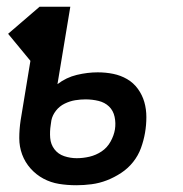

<svg xmlns="http://www.w3.org/2000/svg" viewBox="-20 -540 540 568"><path d="M206 8Q179 8 154.5 4Q130 0 108.5 -11.5Q87 -23 70.5 -41.5Q54 -60 45.5 -83Q37 -106 37 -131.5Q37 -157 41 -184L70 -360L4 -440L97 -520H188L150 -291Q176 -311 207.5 -318.5Q239 -326 269 -326Q293 -326 315 -321.5Q337 -317 356 -306Q375 -295 388 -277Q401 -259 407 -238Q413 -217 413 -193.5Q413 -170 409 -147Q405 -124 397 -102Q389 -80 374 -61Q359 -42 338.5 -28.5Q318 -15 296 -6.5Q274 2 251 5Q228 8 206 8ZM207 -72Q226 -72 245 -76.5Q264 -81 280.5 -92Q297 -103 307 -121Q317 -139 320 -157Q323 -176 319 -194.5Q315 -213 302.5 -225Q290 -237 271.5 -241.5Q253 -246 233 -246Q218 -246 202.5 -243.5Q187 -241 171.5 -233.5Q156 -226 145.5 -212.5Q135 -199 132 -184L130 -170Q127 -151 128.5 -132Q130 -113 141 -98.5Q152 -84 170 -78Q188 -72 207 -72Z"/></svg>

Font: Iosevka Curly Slab Medium
Style: Italic
Weight: 500
Italic angle: -9°
Monospace: yes
Designer: Belleve Invis
Foundry: Belleve Invis
Version: Version 22.1.2; ttfautohint (v1.8.4)